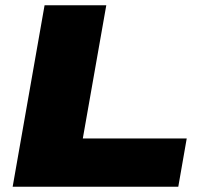

<svg xmlns="http://www.w3.org/2000/svg" viewBox="-20 -708 767 728"><path d="M28 0 149 -688H383L294 -183H688L656 0Z"/></svg>

Font: Archivo SemiExpanded Black
Style: Italic
Weight: 900
Width: 6
Italic angle: -10°
Designer: Hector Gatti
Foundry: Omnibus-Type
Version: Version 2.001